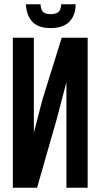

<svg xmlns="http://www.w3.org/2000/svg" viewBox="-20 -876 469 896"><path d="M153 0H40V-700H138V-257L178 -411L268 -700H389V0H290V-493L245 -321ZM333 -856Q333 -805 304 -775Q275 -745 216 -745Q158 -745 130.5 -775Q103 -805 101 -856H169Q171 -828 182.5 -819Q194 -810 216 -810Q239 -810 251.5 -819Q264 -828 266 -856Z"/></svg>

Font: SVN-Bebas Neue
Style: Bold
Weight: 700
Designer: Ryoichi Tsunekawa
Foundry: Ryoichi Tsunekawa
Version: Version 1.300; ttfautohint (v1.7.9-c794)